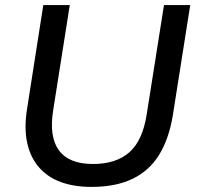

<svg xmlns="http://www.w3.org/2000/svg" viewBox="-20 -725 772 754"><path d="M339 9Q271 9 219 -10Q167 -29 133 -68Q99 -107 86.5 -165.5Q74 -224 87 -302L150 -705H254L189 -293Q172 -188 211.5 -134.5Q251 -81 345 -81Q436 -81 488 -127Q540 -173 556 -275L624 -705H727L659 -274Q644 -181 605.5 -118Q567 -55 501 -23Q435 9 339 9Z"/></svg>

Font: Nunito Sans 12pt ExtraLight 12pt SemiBold
Style: Italic
Weight: 600
Italic angle: -9°
Version: Version 3.101;gftools[0.9.27]